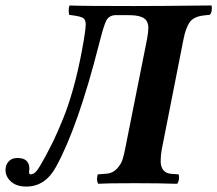

<svg xmlns="http://www.w3.org/2000/svg" viewBox="-24 -667 791 699"><path d="M-3.9 -47.9Q-3.9 -54.2 -2.9 -58.1Q-0.5 -72.3 10.3 -82Q21 -91.8 40 -91.8Q83 -91.8 83 -51.8Q83 -48.8 82 -46.9Q80.6 -32.2 86.9 -32.2Q100.1 -32.2 110.8 -46.6Q121.6 -61 141.1 -97.2Q158.7 -129.9 172.1 -157.7Q185.5 -185.5 205.3 -233.9Q225.1 -282.2 242.7 -345.2Q260.3 -408.2 273.9 -481Q288.1 -556.6 288.1 -578.1Q288.1 -595.7 278.3 -601.6Q268.6 -607.4 243.2 -610.8L235.8 -611.8Q234.4 -611.8 231.9 -612.3Q229.5 -612.8 228 -612.8Q226.1 -620.6 226.1 -628.9Q226.1 -639.6 229 -647Q273.9 -645 462.9 -645Q555.2 -645 732.9 -647H746.1Q747.1 -645 747.1 -636.2Q747.1 -618.2 738.8 -612.8Q736.8 -612.8 732.4 -612.3Q728 -611.8 726.1 -611.8L711.9 -609.9Q678.7 -605 665 -583.7Q651.4 -562.5 644 -523.9L564.9 -123Q561 -101.6 561 -83Q561 -71.8 562 -67.9Q567.4 -37.1 599.1 -34.2L612.8 -33.2Q614.7 -33.2 619.4 -32.7Q624 -32.2 626 -32.2Q627.9 -28.3 627.9 -21Q627.9 -7.3 621.1 2H611.8Q560.1 0 473.1 0H460.9Q361.3 0 333 2Q329.1 -7.8 329.1 -14.2Q329.1 -16.1 329.6 -19.5Q330.1 -22.9 330.1 -24.9Q332 -30.8 332 -32.2Q334 -32.2 338.6 -32.7Q343.3 -33.2 345.2 -33.2L357.9 -34.2Q359.9 -34.2 363.5 -34.7Q367.2 -35.2 369.1 -35.2Q389.2 -38.6 402.8 -54Q416.5 -69.3 421.6 -84.7Q426.8 -100.1 431.2 -123L511.2 -523.9Q516.1 -550.8 516.1 -564.9Q516.1 -599.1 485.8 -606.9Q471.7 -611.8 443.8 -611.8H405.8H394Q372.1 -609.9 362.8 -591.8Q353.5 -573.7 336.9 -507.8Q260.3 -206.1 180.2 -60.1Q141.1 12.2 71.8 12.2Q36.1 12.2 16.1 -5.9Q-3.9 -23.9 -3.9 -47.9Z"/></svg>

Font: Common Serif
Style: Bold Italic
Weight: 700
Italic angle: -12°
Designer: Philipp H. Poll, Khaled Hosny
Foundry: Stefan Peev, Context Ltd.
Version: Version 1.026